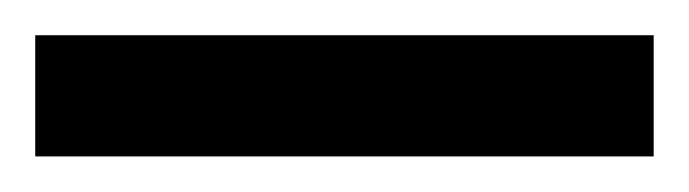

<svg xmlns="http://www.w3.org/2000/svg" viewBox="-20 -20 391 109"><path d="M0 68.8V0H351.1V68.8Z"/></svg>

Font: Lumene Sans
Style: Regular
Weight: 400
Designer: Deni Anggara
Version: Version 1.003;Glyphs 3.1.2 (3151)